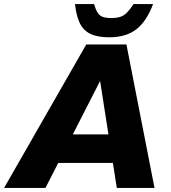

<svg xmlns="http://www.w3.org/2000/svg" viewBox="-58 -917 836 937"><path d="M-38 0 363 -700H559L696 0H512L431 -519H429L164 0ZM178 -122 206 -261H555L527 -122ZM475 -735Q418 -735 383.5 -751.5Q349 -768 331.5 -804Q314 -840 308 -897H401Q409 -870 418.5 -855Q428 -840 444 -834.5Q460 -829 485 -829Q510 -829 528 -834.5Q546 -840 561 -855Q576 -870 594 -897H689Q658 -814 608 -774.5Q558 -735 475 -735Z"/></svg>

Font: REM
Style: Bold Italic
Weight: 700
Italic angle: -11°
Designer: Octavio Pardo
Foundry: Ashler Design
Version: Version 1.005;gftools[0.9.28]